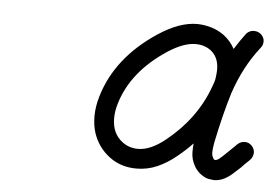

<svg xmlns="http://www.w3.org/2000/svg" viewBox="-37 -705 692 486"><g transform="rotate(5 308.5 -462.0)"><path d="M324 -279Q284 -279 254.5 -301.5Q225 -324 213 -360Q207 -379 207 -402.5Q207 -426 215 -453Q245 -554 348 -622Q401 -657 446 -657Q486 -656 515 -635Q533 -621 543 -602Q556 -623 571 -643Q579 -652 590.5 -652Q602 -652 609.5 -644.5Q617 -637 617 -627.5Q617 -618 611 -611Q570 -559 547 -490Q530 -435 515 -362Q512 -346 512 -336L513 -328L517 -320Q519 -318 521 -318H522Q528 -318 543 -333Q547 -337 552.5 -342Q558 -347 574 -363Q582 -370 592 -370Q602 -370 609.5 -362.5Q617 -355 617 -344Q616 -333 609 -326Q593 -311 588 -305Q576 -294 567 -286Q545 -267 522 -267Q509 -268 501 -271Q489 -277 482 -284Q475 -291 471 -299Q462 -315 462 -333Q462 -344 463 -355Q446 -337 425 -320Q402 -301 377 -290Q352 -279 324 -279ZM506 -546Q506 -578 485 -594Q469 -606 446 -606Q416 -606 376 -580Q288 -522 263 -439Q257 -419 257 -401Q257 -362 284 -342Q301 -329 324 -329Q356 -329 394 -360Q467 -419 497 -501Q503 -516 504 -524Q506 -538 506 -546Z"/></g></svg>

Font: TT2020Base
Style: Italic
Weight: 400
Italic angle: -15°
Version: Version 0.2.000